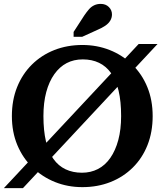

<svg xmlns="http://www.w3.org/2000/svg" viewBox="-22 -951 843 986"><path d="M403 -646Q357 -646 320.5 -627Q284 -608 257 -570Q230 -532 215.5 -478Q201 -424 201 -355Q201 -280 214 -225Q227 -170 252.5 -134.5Q278 -99 315 -81.5Q352 -64 399 -64Q444 -64 481 -83Q518 -102 544.5 -140Q571 -178 585.5 -232Q600 -286 600 -355Q600 -430 587 -485Q574 -540 548.5 -575.5Q523 -611 486.5 -628.5Q450 -646 403 -646ZM401 10Q326 10 261 -16Q196 -42 145.5 -90.5Q95 -139 67 -206Q39 -273 39 -355Q39 -437 66 -504Q93 -571 142 -619.5Q191 -668 257 -694Q323 -720 401 -720Q476 -720 541.5 -694Q607 -668 657 -619.5Q707 -571 734.5 -504Q762 -437 762 -355Q762 -273 735.5 -206Q709 -139 660 -90.5Q611 -42 545 -16Q479 10 401 10ZM-2 15 690 -725H787L96 15ZM411 -872 356 -787V-762H400L477 -797Q503 -808 519.5 -819.5Q536 -831 544.5 -845.5Q553 -860 553 -877Q553 -899 537 -915Q521 -931 495 -931Q477 -931 462 -924Q447 -917 435.5 -904Q424 -891 411 -872Z"/></svg>

Font: Roboto Serif 28pt SemiBold
Style: Regular
Weight: 600
Designer: Greg Gazdowicz
Foundry: Commercial Type
Version: Version 1.008